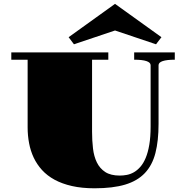

<svg xmlns="http://www.w3.org/2000/svg" viewBox="-20 -966 964 1004"><path d="M338.9 -771.5 581.5 -945.8 824.2 -771.5 795.9 -734.4 581.5 -806.6 366.7 -734.4ZM124.5 -653.8H39.1V-691.9H546.4V-653.8H461.4V-276.9Q461.4 -231 466.3 -189.5Q471.2 -147.9 486.6 -116.5Q502 -85 530.5 -66.4Q559.1 -47.9 606.4 -47.9Q624.5 -47.9 643.6 -51.5Q662.6 -55.2 680.4 -65.4Q698.2 -75.7 714.1 -93.8Q730 -111.8 741.9 -140.4Q753.9 -168.9 760.7 -209.2Q767.6 -249.5 767.6 -304.7V-625Q767.6 -639.2 745.8 -646.5Q724.1 -653.8 681.6 -653.8V-691.9H894V-653.8Q852.1 -653.8 830.6 -646.5Q809.1 -639.2 809.1 -625V-318.4Q809.1 -229.5 792.7 -165.8Q776.4 -102.1 737.5 -61Q698.7 -20 634.5 -0.7Q570.3 18.6 474.6 18.6Q408.2 18.6 356.4 6.8Q304.7 -4.9 265.6 -26.1Q226.6 -47.4 199.7 -76.9Q172.9 -106.4 156.2 -141.8Q139.6 -177.2 132.1 -217.3Q124.5 -257.3 124.5 -299.8Z"/></svg>

Font: GravitasOne
Style: Regular
Weight: 400
Designer: Riccardo De Franceschi
Foundry: Sorkin Type Co.
Version: Version 1.001